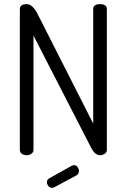

<svg xmlns="http://www.w3.org/2000/svg" viewBox="-20 -751 613 929"><path d="M76 -26C76 -18 79.2 -11.7 85.5 -7C91.8 -2.3 99.7 0 109 0C117.7 0 125.3 -2.3 132 -7C138.7 -11.7 142 -18 142 -26V-579L420 -38C432.7 -12.7 447.3 0 464 0C472.7 0 480.3 -2.3 487 -7C493.7 -11.7 497 -18 497 -26V-707C497 -723 486 -731 464 -731C442 -731 431 -723 431 -707V-153L161 -685C145 -715.7 127.7 -731 109 -731C87 -731 76 -722.7 76 -706ZM207 130C207 137.3 209.5 143.8 214.5 149.5C219.5 155.2 225.3 158 232 158C235.3 158 239 157 243 155L349 98C357.7 93.3 362 86 362 76C362 69.3 359.7 63 355 57C350.3 51 344.7 48 338 48C336 48 333 48.7 329 50L218 112C210.7 116 207 122 207 130Z"/></svg>

Font: Terminal Dosis
Style: Book
Weight: 400
Designer: EdgarTolentino, PabloImpallari, IginoMarini
Foundry: EdgarTolentino, PabloImpallari, IginoMarini
Version: Version 1.006